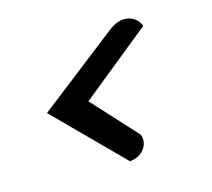

<svg xmlns="http://www.w3.org/2000/svg" viewBox="-75 -563 703 638"><g transform="rotate(-15 277.0 -244.5)"><path d="M347 -453Q375 -475 402 -475Q421 -475 436 -464.5Q451 -454 457 -437L216 -242L350 -96Q359 -89 359 -72Q359 -50 342 -33Q325 -16 298 -14L73 -240Z"/></g></svg>

Font: Sansita SW
Style: Italic
Weight: 400
Italic angle: -11°
Designer: Pablo Cosgaya
Foundry: Omnibus-Type
Version: Version 1.000